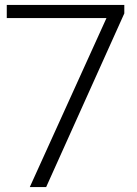

<svg xmlns="http://www.w3.org/2000/svg" viewBox="-20 -760 556 780"><path d="M101 0 412.5 -686.5H7.5V-740H485V-705.5L167.5 0Z"/></svg>

Font: Encode Sans Expanded Expanded Light
Style: Regular
Weight: 300
Width: 7
Designer: Multiple Designers
Foundry: Impallari Type
Version: Version 3.000; ttfautohint (v1.8.3) -l 8 -r 50 -G 200 -x 14 